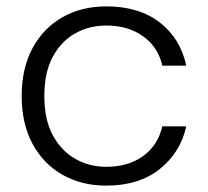

<svg xmlns="http://www.w3.org/2000/svg" viewBox="-20 -574 653 602"><path d="M48 -273Q48 -360 82 -423Q116 -486 176 -520Q236 -554 313 -554Q416 -554 481 -503.5Q546 -453 564 -368H489Q476 -426 429 -460Q382 -494 313 -494Q260 -494 216 -469.5Q172 -445 145.5 -396Q119 -347 119 -273Q119 -199 145.5 -150Q172 -101 216 -76Q260 -51 313 -51Q382 -51 428.5 -84.5Q475 -118 489 -178H564Q546 -96 481 -44Q416 8 313 8Q236 8 176 -26Q116 -60 82 -123Q48 -186 48 -273Z"/></svg>

Font: Poppins Light
Style: Regular
Weight: 300
Designer: Ninad Kale (Devanagari), Jonny Pinhorn (Latin)
Version: Version 5.002